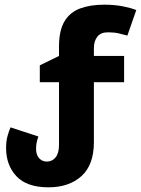

<svg xmlns="http://www.w3.org/2000/svg" viewBox="-20 -785 602 820"><path d="M187 15Q95 15 50.5 -32Q6 -79 6 -153Q6 -182 12 -203.5Q18 -225 25 -241L144 -202Q134 -176 134 -150Q134 -124 147 -109.5Q160 -95 180 -95Q203 -95 217.5 -113Q232 -131 232 -166V-434H150V-506L232 -546V-586Q232 -655 255.5 -694Q279 -733 322.5 -749Q366 -765 425 -765Q469 -765 504.5 -758Q540 -751 562 -742L524 -633Q507 -638 487 -642.5Q467 -647 441 -647Q410 -647 395.5 -628Q381 -609 381 -580V-546H510V-434H381V-178Q381 -81 328 -33Q275 15 187 15Z"/></svg>

Font: Noto IKEA Arabic
Style: Bold
Weight: 700
Designer: Monotype Design Team
Foundry: Monotype Imaging Inc.
Version: Version 1.200